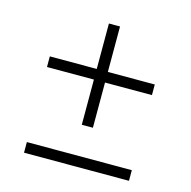

<svg xmlns="http://www.w3.org/2000/svg" viewBox="-89 -662 747 751"><g transform="rotate(15 284.5 -287.0)"><path d="M72 0H497V-43H72ZM262 -164H307V-347H497V-390H307V-574H262V-390H72V-347H262Z"/></g></svg>

Font: Chess Sans Light
Style: Regular
Weight: 300
Designer: Wolf Bōese
Foundry: Wolf Bōese
Version: Version 7.223;Glyphs 3.3 (3306)